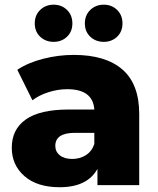

<svg xmlns="http://www.w3.org/2000/svg" viewBox="-20 -783 668 812"><path d="M392.1 0V-68.8Q349.6 8.8 231.9 8.8Q137.2 8.8 83.5 -38.1Q29.8 -85 29.8 -158.2Q29.8 -235.8 89.1 -277.8Q148.4 -319.8 271 -319.8H378.9Q373 -405.8 264.2 -405.8Q225.1 -405.8 185.1 -393.1Q145 -380.4 117.2 -358.9L53.2 -487.8Q98.6 -518.1 162.6 -534.4Q226.6 -550.8 292 -550.8Q426.8 -550.8 497.8 -489Q568.8 -427.2 568.8 -300.8V0ZM418.9 -606Q384.8 -606 361.8 -627.7Q338.9 -649.4 338.9 -684.1Q338.9 -718.8 361.8 -741Q384.8 -763.2 418.9 -763.2Q452.6 -763.2 475.3 -741Q498 -718.8 498 -684.1Q498 -649.4 475.3 -627.7Q452.6 -606 418.9 -606ZM207 -606Q172.9 -606 149.9 -627.7Q127 -649.4 127 -684.1Q127 -718.8 149.9 -741Q172.9 -763.2 207 -763.2Q240.7 -763.2 263.4 -741Q286.1 -718.8 286.1 -684.1Q286.1 -649.4 263.4 -627.7Q240.7 -606 207 -606ZM378.9 -173.8V-221.2H296.9Q213.9 -221.2 213.9 -166Q213.9 -141.6 232.9 -126.2Q252 -110.8 285.2 -110.8Q317.9 -110.8 343 -126.7Q368.2 -142.6 378.9 -173.8Z"/></svg>

Font: Montserrat ExtraBold
Style: Regular
Weight: 800
Designer: Julieta Ulanovsky
Foundry: Julieta Ulanovsky
Version: Version 9.000